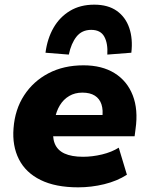

<svg xmlns="http://www.w3.org/2000/svg" viewBox="-20 -792 639 823"><path d="M315 11Q218 11 154 -20.5Q90 -52 61 -109.5Q32 -167 38 -242Q44 -323 83.5 -383.5Q123 -444 188 -478Q253 -512 338 -512Q417 -512 471 -478.5Q525 -445 549 -383.5Q573 -322 561 -239L557 -208H183L197 -299H431L418 -285Q423 -320 415 -344.5Q407 -369 386.5 -382Q366 -395 333 -395Q301 -395 276.5 -380.5Q252 -366 236.5 -340.5Q221 -315 215 -281L210 -250Q203 -206 214.5 -177Q226 -148 256.5 -134Q287 -120 336 -120Q376 -120 417.5 -130Q459 -140 489 -159L524 -43Q482 -16 427 -2.5Q372 11 315 11ZM275 -558 175 -566Q183 -627 209.5 -673Q236 -719 280 -745.5Q324 -772 384 -772Q443 -772 480.5 -745.5Q518 -719 534 -672.5Q550 -626 543 -566L440 -558Q443 -606 427 -635Q411 -664 371 -664Q331 -664 308 -635Q285 -606 275 -558Z"/></svg>

Font: Nunito Sans 9pt Black
Style: Italic
Weight: 900
Italic angle: -9°
Version: Version 3.101;gftools[0.9.27]